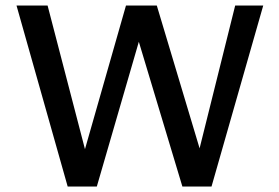

<svg xmlns="http://www.w3.org/2000/svg" viewBox="-20 -678 1016 698"><path d="M643 0 445 -658H550L740 -24H677L835 -658H937L749 0ZM226 0 40 -658H153L318 -24H257L438 -658H523L332 0Z"/></svg>

Font: Ysabeau SC SemiBold
Style: Regular
Weight: 600
Designer: Christian Thalmann (Catharsis Fonts)
Version: Version 2.001;gftools[0.9.30]; featfreeze: smcp